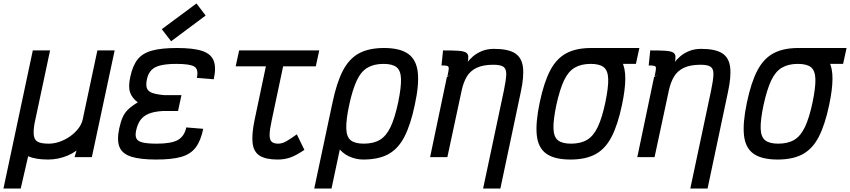

<svg xmlns="http://www.w3.org/2000/svg" viewBox="-64 -910 4923 1112"><path d="M-44 182 126 -618H226L136 -195Q128 -148 132.5 -122.5Q137 -97 157.5 -87.5Q178 -78 218 -78Q250 -78 282.5 -89.5Q315 -101 343 -121Q371 -141 390 -166Q409 -191 415 -218L500 -618H600L468 0H368L379 -38Q356 -21 329 -9.5Q302 2 273 8Q244 14 215 14Q177 14 148.5 9Q120 4 99 -5L56 182Z M841 14Q747 14 695 -3Q643 -20 627.5 -60Q612 -100 627 -168Q635 -205 646.5 -231Q658 -257 679 -277Q700 -297 734 -317Q700 -343 689 -376Q678 -409 691 -467Q705 -531 733.5 -566.5Q762 -602 816.5 -617Q871 -632 961 -632Q1056 -632 1107 -615Q1158 -598 1173.5 -558.5Q1189 -519 1174 -451L1076 -459Q1087 -508 1062 -524Q1037 -540 958 -540Q902 -540 866.5 -531.5Q831 -523 812.5 -503.5Q794 -484 787 -451Q780 -419 786.5 -400Q793 -381 817.5 -372Q842 -363 888 -359H987L967 -267H877Q829 -264 798 -251.5Q767 -239 749.5 -215Q732 -191 724 -152Q718 -123 726.5 -107Q735 -91 763.5 -84.5Q792 -78 844 -78Q929 -78 966.5 -99.5Q1004 -121 1015 -172L1113 -164Q1099 -95 1069.5 -56Q1040 -17 986 -1.5Q932 14 841 14ZM927 -671 873 -741 1074 -890 1127 -820Z M1544 14Q1476 14 1440.5 -8Q1405 -30 1399 -81Q1393 -132 1411 -218L1489 -588H1589L1509 -210Q1498 -159 1497.5 -130Q1497 -101 1509 -89.5Q1521 -78 1547 -78Q1569 -78 1592 -90.5Q1615 -103 1655 -132L1699 -42Q1650 -9 1616.5 2.5Q1583 14 1544 14ZM1301 -526 1321 -618H1785L1765 -526Z M2040 14Q1997 14 1957 -4.5Q1917 -23 1889 -62.5Q1861 -102 1852 -165Q1843 -228 1862 -317Q1886 -432 1922 -501Q1958 -570 2015 -601Q2072 -632 2160 -632Q2252 -632 2299.5 -598.5Q2347 -565 2355.5 -492.5Q2364 -420 2338 -301Q2314 -187 2278 -117.5Q2242 -48 2185 -17Q2128 14 2040 14ZM1756 182 1860 -308H1960L1856 182ZM2043 -78Q2099 -78 2136 -100Q2173 -122 2198 -174.5Q2223 -227 2242 -317Q2260 -404 2258.5 -452.5Q2257 -501 2233 -520.5Q2209 -540 2157 -540Q2102 -540 2064.5 -518Q2027 -496 2002.5 -444Q1978 -392 1958 -301Q1940 -215 1941.5 -166Q1943 -117 1967.5 -97.5Q1992 -78 2043 -78Z M2734 182 2854 -384Q2867 -446 2868 -478.5Q2869 -511 2852 -523Q2835 -535 2794 -535Q2733 -535 2696 -517Q2659 -499 2639.5 -466Q2620 -433 2610 -387L2527 0H2427L2524 -463L2642 -547Q2654 -565 2675.5 -583.5Q2697 -602 2727.5 -614.5Q2758 -627 2797 -627Q2877 -627 2917 -602.5Q2957 -578 2964.5 -523Q2972 -468 2952 -376L2834 182ZM2527 -467Q2534 -498 2535 -511.5Q2536 -525 2527 -528Q2518 -531 2493 -531L2502 -618Q2558 -618 2589 -616Q2620 -614 2633.5 -606.5Q2647 -599 2648 -583Q2649 -567 2643 -539Z M3240 14Q3148 14 3100.5 -19.5Q3053 -53 3045 -126Q3037 -199 3062 -317Q3086 -432 3122 -501Q3158 -570 3215 -601Q3272 -632 3360 -632Q3429 -632 3472.5 -613.5Q3516 -595 3537 -555.5Q3558 -516 3557.5 -453Q3557 -390 3538 -301Q3514 -187 3478 -117.5Q3442 -48 3385 -17Q3328 14 3240 14ZM3243 -78Q3299 -78 3336 -100Q3373 -122 3398 -174.5Q3423 -227 3442 -317Q3460 -404 3458.5 -452.5Q3457 -501 3433 -520.5Q3409 -540 3357 -540Q3302 -540 3264.5 -518Q3227 -496 3202.5 -444Q3178 -392 3158 -301Q3140 -215 3141.5 -166Q3143 -117 3167.5 -97.5Q3192 -78 3243 -78ZM3349 -540 3369 -632H3639L3619 -540Z M3934 182 4054 -384Q4067 -446 4068 -478.5Q4069 -511 4052 -523Q4035 -535 3994 -535Q3933 -535 3896 -517Q3859 -499 3839.5 -466Q3820 -433 3810 -387L3727 0H3627L3724 -463L3842 -547Q3854 -565 3875.5 -583.5Q3897 -602 3927.5 -614.5Q3958 -627 3997 -627Q4077 -627 4117 -602.5Q4157 -578 4164.5 -523Q4172 -468 4152 -376L4034 182ZM3727 -467Q3734 -498 3735 -511.5Q3736 -525 3727 -528Q3718 -531 3693 -531L3702 -618Q3758 -618 3789 -616Q3820 -614 3833.5 -606.5Q3847 -599 3848 -583Q3849 -567 3843 -539Z M4440 14Q4348 14 4300.5 -19.5Q4253 -53 4245 -126Q4237 -199 4262 -317Q4286 -432 4322 -501Q4358 -570 4415 -601Q4472 -632 4560 -632Q4629 -632 4672.5 -613.5Q4716 -595 4737 -555.5Q4758 -516 4757.5 -453Q4757 -390 4738 -301Q4714 -187 4678 -117.5Q4642 -48 4585 -17Q4528 14 4440 14ZM4443 -78Q4499 -78 4536 -100Q4573 -122 4598 -174.5Q4623 -227 4642 -317Q4660 -404 4658.5 -452.5Q4657 -501 4633 -520.5Q4609 -540 4557 -540Q4502 -540 4464.5 -518Q4427 -496 4402.5 -444Q4378 -392 4358 -301Q4340 -215 4341.5 -166Q4343 -117 4367.5 -97.5Q4392 -78 4443 -78ZM4549 -540 4569 -632H4839L4819 -540Z"/></svg>

Font: Victor Mono Thin
Style: Italic
Weight: 100
Italic angle: -12°
Monospace: yes
Designer: Rune Bjørnerås
Version: Version 1.561;gftools[0.9.30]